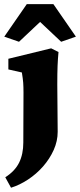

<svg xmlns="http://www.w3.org/2000/svg" viewBox="-35 -672 382 916"><path d="M17.6 223.6 -9.8 173.8Q36.1 144.5 56.2 104Q76.2 63.5 76.2 7.8L77.1 -229.5Q77.1 -257.8 75.7 -277.3Q74.2 -296.9 69.3 -326.2L4.9 -340.8V-391.6L209 -441.4L244.1 -423.8Q241.2 -393.6 239.7 -358.4Q238.3 -323.2 238.3 -268.6L240.2 -43Q240.2 1 221.2 43.5Q202.1 85.9 170.4 122.1Q138.7 158.2 98.6 184.6Q58.6 210.9 17.6 223.6ZM327.1 -497.1 256.8 -472.7 122.1 -599.6H190.4L55.7 -472.7L-14.6 -497.1L92.8 -652.3H219.7Z"/></svg>

Font: Crimson Pro Black
Style: Regular
Weight: 900
Designer: Jacques Le Bailly
Foundry: Baron von Fonthausen
Version: Version 1.003